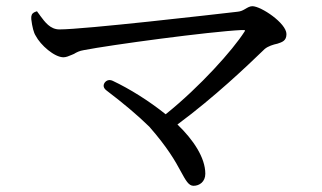

<svg xmlns="http://www.w3.org/2000/svg" viewBox="-20 -636 1040 620"><path d="M605 -36C624 -36 643 -49 643 -75C643 -127 604 -185 553 -234C672 -322 777 -422 835 -478C846 -487 862 -492 876 -495C891 -500 905 -504 905 -526C905 -561 823 -616 795 -616C787 -616 780 -612 770 -606C763 -602 757 -599 746 -598C668 -589 252 -541 172 -541C142 -541 125 -565 110 -585C109 -587 107 -589 105 -592C103 -594 100 -599 100 -599C100 -600 96 -599 90 -596C83 -592 80 -586 81 -574C84 -549 89 -530 95 -521C111 -490 156 -451 185 -451C193 -451 203 -455 212 -459L219 -462C227 -467 237 -472 250 -474C337 -491 656 -534 760 -539C773 -539 773 -539 769 -533C732 -475 627 -357 515 -267C460 -311 399 -349 344 -375C333 -380 324 -377 318 -369C312 -360 314 -351 325 -343C375 -305 421 -267 462 -227C521 -160 547 -114 563 -84C580 -53 589 -36 605 -36Z"/></svg>

Font: 寒蝉锦书宋 Text
Style: Regular
Weight: 400
Designer: 寒蝉锦书宋{Warren} 思源宋体{Ryoko NISHIZUKA 西塚涼子 (kana & ideographs); Frank Grießhammer (Latin, Greek & Cyrillic); Wenlong ZHANG 
Foundry: Adobe & ChillType
Version: Version 2.000;Glyphs 3.1.1 (3135)